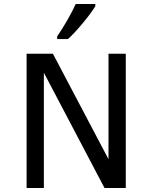

<svg xmlns="http://www.w3.org/2000/svg" viewBox="-20 -946 729 966"><path d="M612.8 0H505.9L200.7 -580.1V0H113.8V-675.8H246.1L525.9 -145V-675.8H612.8ZM321.8 -749.5H267.6V-763.2Q291 -796.4 318.1 -843.5Q345.2 -890.6 360.8 -925.8H459.5V-914.6Q438 -879.4 395.5 -828.4Q353 -777.3 321.8 -749.5Z"/></svg>

Font: Cadman
Style: Regular
Weight: 400
Designer: Paul James MIller
Foundry: High-Logic / Made with FontCreator
Version: Version 2.114;March 28, 2021;FontCreator 13.0.0.2683 64-bit